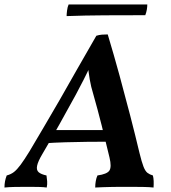

<svg xmlns="http://www.w3.org/2000/svg" viewBox="-50 -836 764 859"><path d="M-30 3Q-30 -12 -27.5 -25Q-25 -38 -20 -51Q-1 -56 12.5 -66.5Q26 -77 42 -98.5Q58 -120 82 -159Q113 -212 147 -269Q181 -326 217 -389Q253 -452 293.5 -523.5Q334 -595 381 -676Q393 -680 406 -681Q419 -682 432 -682Q460 -589 485 -497.5Q510 -406 532.5 -319Q555 -232 574 -152Q584 -111 592 -90.5Q600 -70 610 -62.5Q620 -55 634 -51Q637 -40 637.5 -26Q638 -12 637 3Q619 1 595 0.5Q571 0 548 0Q525 0 510 0Q497 0 480.5 0Q464 0 445.5 0.5Q427 1 409 1.5Q391 2 376 3Q376 -12 378.5 -26Q381 -40 386 -51Q429 -57 439.5 -73Q450 -89 440 -131Q423 -203 405 -274.5Q387 -346 367 -416Q357 -448 351.5 -480.5Q346 -513 342 -552H359Q341 -512 324 -479Q307 -446 289 -412Q253 -346 215.5 -279Q178 -212 139 -146Q120 -114 116 -94.5Q112 -75 123 -65.5Q134 -56 158 -51Q160 -39 161 -25Q162 -11 159 3Q145 1 127.5 0.5Q110 0 92 0Q74 0 57 0Q32 0 11 0.5Q-10 1 -30 3ZM149 -195 173 -254H430L435 -202Q390 -202 341 -201.5Q292 -201 242.5 -199.5Q193 -198 149 -195ZM248 -764Q248 -773 250 -789Q252 -805 257 -816H609Q609 -806 607 -793.5Q605 -781 600 -768Q507 -768 418.5 -767.5Q330 -767 248 -764Z"/></svg>

Font: Vollkorn SemiBold
Style: Italic
Weight: 600
Italic angle: -11°
Designer: Friedrich Althausen
Foundry: Friedrich Althausen
Version: Version 5.000